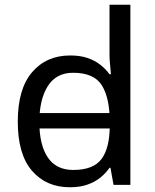

<svg xmlns="http://www.w3.org/2000/svg" viewBox="-20 -780 655 810"><path d="M104 -238V-303H480V-238ZM275 10Q175 10 115 -59.5Q55 -129 55 -267Q55 -405 115.5 -475.5Q176 -546 276 -546Q318 -546 349 -535.5Q380 -525 403 -507Q426 -489 442 -467H448Q447 -480 444.5 -505.5Q442 -531 442 -546V-760H530V0H459L446 -72H442Q426 -49 403 -30.5Q380 -12 348.5 -1Q317 10 275 10ZM289 -63Q374 -63 408.5 -109.5Q443 -156 443 -250V-266Q443 -366 410 -419.5Q377 -473 288 -473Q217 -473 181.5 -416.5Q146 -360 146 -265Q146 -169 181.5 -116Q217 -63 289 -63Z"/></svg>

Font: hex115
Style: Regular
Weight: 400
Designer: Monotype Design Team
Foundry: Monotype Imaging Inc.
Version: Version 2.013